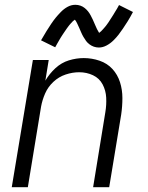

<svg xmlns="http://www.w3.org/2000/svg" viewBox="-20 -780 616 800"><path d="M29 0H96L151 -335Q156 -363 168 -390.5Q180 -418 202.5 -439Q225 -460 253.5 -469.5Q282 -479 310 -479Q341 -479 367.5 -466.5Q394 -454 407.5 -428.5Q421 -403 422.5 -373Q424 -343 419 -313L368 0H435L485 -303Q490 -337 490 -371.5Q490 -406 480 -437.5Q470 -469 448.5 -492.5Q427 -516 395 -527Q363 -538 329 -538Q298 -538 267 -528.5Q236 -519 211 -496Q186 -473 169 -444L183 -530H117ZM392 -582Q408 -582 424 -590.5Q440 -599 453 -612Q466 -625 474 -635.5Q482 -646 492 -660.5Q502 -675 512.5 -692Q523 -709 534 -730L476 -759Q472 -751 468 -744.5Q464 -738 460 -731.5Q456 -725 452.5 -719Q449 -713 445.5 -708Q442 -703 439 -698Q436 -693 433 -688.5Q430 -684 427 -680Q424 -676 421.5 -672.5Q419 -669 416.5 -666.5Q414 -664 409.5 -658.5Q405 -653 401.5 -650Q398 -647 393 -643Q388 -651 384 -659Q380 -667 375.5 -678Q371 -689 367 -697.5Q363 -706 358 -715.5Q353 -725 347 -732.5Q341 -740 333 -746.5Q325 -753 315 -756.5Q305 -760 294 -760Q277 -760 261.5 -751.5Q246 -743 233 -729.5Q220 -716 211.5 -705.5Q203 -695 193.5 -681Q184 -667 173.5 -650Q163 -633 151 -612L210 -583Q214 -591 218 -597.5Q222 -604 225.5 -610.5Q229 -617 232.5 -622.5Q236 -628 239.5 -633.5Q243 -639 246.5 -644Q250 -649 253 -653.5Q256 -658 258.5 -661.5Q261 -665 264 -669Q267 -673 269 -675.5Q271 -678 276 -683.5Q281 -689 284 -692Q287 -695 292 -698Q297 -692 301 -683.5Q305 -675 310 -664Q315 -653 318.5 -644.5Q322 -636 327.5 -626.5Q333 -617 338.5 -609.5Q344 -602 352.5 -595.5Q361 -589 371 -585.5Q381 -582 392 -582Z"/></svg>

Font: Iosevka Sparkle Light
Style: Italic
Weight: 300
Italic angle: -9°
Designer: Belleve Invis
Foundry: Belleve Invis
Version: Version 4.5.0; ttfautohint (v1.8.3)